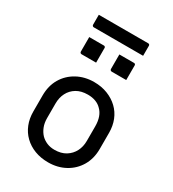

<svg xmlns="http://www.w3.org/2000/svg" viewBox="-216 -1021 1032 1148"><g transform="rotate(30 300.0 -447.0)"><path d="M300 -543Q351 -543 393 -526.5Q435 -510 465.5 -481Q496 -452 512 -412Q528 -372 528 -324V-213Q528 -147 498.5 -96.5Q469 -46 417 -17.5Q365 11 300 11Q249 11 207 -5Q165 -21 134.5 -50.5Q104 -80 88 -120Q72 -160 72 -208V-319Q72 -386 101.5 -436Q131 -486 183 -514.5Q235 -543 300 -543ZM305 -459Q259 -459 227.5 -440Q196 -421 179.5 -389Q163 -357 163 -316V-215Q163 -182 173.5 -155.5Q184 -129 202 -110Q219 -93 242.5 -83Q266 -73 295 -73Q341 -73 372.5 -92.5Q404 -112 420.5 -144Q437 -176 437 -216V-317Q437 -352 427.5 -379Q418 -406 399 -424Q383 -441 359 -450Q335 -459 305 -459ZM139 -761Q164 -761 189.5 -761Q215 -761 240 -761Q244 -761 246 -759.5Q248 -758 249.5 -756Q251 -754 251 -750V-649Q226 -649 200.5 -649Q175 -649 150 -649Q147 -649 144.5 -650.5Q142 -652 140.5 -654.5Q139 -657 139 -660ZM347 -761Q372 -761 397.5 -761Q423 -761 448 -761Q452 -761 454 -759.5Q456 -758 457.5 -756Q459 -754 459 -750V-649Q434 -649 408.5 -649Q383 -649 358 -649Q355 -649 352.5 -650.5Q350 -652 348.5 -654.5Q347 -657 347 -660ZM122 -905H463Q468 -905 471 -902Q474 -899 474 -894Q474 -877 474 -860Q474 -843 474 -825H133Q130 -825 127.5 -826.5Q125 -828 123.5 -830.5Q122 -833 122 -836Q122 -854 122 -871Q122 -888 122 -905Z"/></g></svg>

Font: Recursive
Style: Regular
Weight: 400
Version: Version 1.085